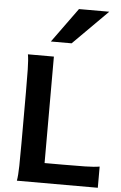

<svg xmlns="http://www.w3.org/2000/svg" viewBox="-64 -1035 680 1079"><g transform="rotate(5 276.0 -495.5)"><path d="M325.2 -112.3Q394.5 -112.3 448 -113.3Q501.5 -114.3 529.8 -119.6V0H73.2Q78.6 -29.3 79.6 -84.7Q80.6 -140.1 80.6 -212.4V-500.5Q80.6 -572.8 79.6 -628.2Q78.6 -683.6 73.2 -712.9H219.7V-112.3ZM507.8 -991.2 312.5 -795.9H195.3L336.9 -991.2Z"/></g></svg>

Font: Andika New Basic
Style: Bold
Weight: 700
Designer: Victor Gaultney, Annie Olsen, Pablo Ugerman
Foundry: SIL International
Version: Version 5.500; ttfautohint (v1.8.3)